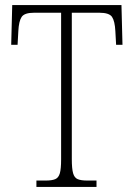

<svg xmlns="http://www.w3.org/2000/svg" viewBox="-20 -734 526 754"><path d="M123 0V-25H160Q184 -25 197 -30.5Q210 -36 215 -53.5Q220 -71 220 -108V-684H114Q76 -684 65 -667.5Q54 -651 52 -612L49 -558H24L28 -714H457L461 -558H436L433 -612Q431 -651 420 -667.5Q409 -684 370 -684H262V-109Q262 -72 267 -54Q272 -36 285 -30.5Q298 -25 322 -25H359V0Z"/></svg>

Font: Noto Serif Bengali Condensed ExtraLight
Style: Regular
Weight: 200
Width: 3
Designer: Juan Bruce, Universal Thirst, Indian Type Foundry and the Monotype Design Team.
Foundry: Monotype Imaging Inc.
Version: Version 2.003; ttfautohint (v1.8.4.7-5d5b)